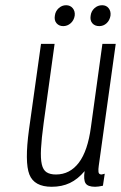

<svg xmlns="http://www.w3.org/2000/svg" viewBox="-20 -705 463 735"><path d="M304 -50Q299 -17 307.5 -3.5Q316 10 344 10Q350 10 357.5 9Q365 8 374 6L381 -40Q371 -37 369 -37Q358 -37 357 -47Q356 -57 358 -70L423 -537H372L328 -218Q322 -173 310.5 -139Q299 -105 282 -82.5Q265 -60 243 -48.5Q221 -37 194 -37Q172 -37 158.5 -45.5Q145 -54 140 -76Q135 -98 137 -136Q139 -174 147 -233L189 -537H137L91 -209Q74 -84 92.5 -37Q111 10 178 10Q217 10 247.5 -4.5Q278 -19 304 -50ZM222 -605Q238 -605 250.5 -616Q263 -627 266 -645Q268 -662 258.5 -673.5Q249 -685 233 -685Q217 -685 204.5 -673.5Q192 -662 190 -645Q187 -627 196.5 -616Q206 -605 222 -605ZM360 -605Q376 -605 388 -616Q400 -627 403 -645Q405 -662 396 -673.5Q387 -685 371 -685Q354 -685 341.5 -673.5Q329 -662 327 -645Q324 -627 333.5 -616Q343 -605 360 -605Z"/></svg>

Font: Secuela ExtLt
Style: Italic
Weight: 200
Italic angle: -8°
Designer: Fernando Haro
Foundry: deFharo
Version: Version 1.704